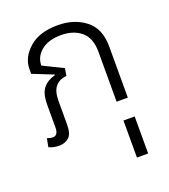

<svg xmlns="http://www.w3.org/2000/svg" viewBox="-131 -621 794 901"><g transform="rotate(-20 266.0 -170.5)"><path d="M398 185V-94H454V185ZM75 8Q104 8 123.5 -9Q143 -26 143 -73V-190Q143 -240 163.5 -263Q184 -286 218 -288L224 -325L124 -374Q124 -418 160 -447.5Q196 -477 260 -477Q320 -477 359 -445Q398 -413 398 -343V0H454V-350Q454 -439 398 -482.5Q342 -526 260 -526Q168 -526 117 -480.5Q66 -435 66 -378V-354L169 -313L168 -310Q130 -300 108.5 -274Q87 -248 87 -192V-79Q87 -39 60 -39Q48 -39 32 -45L24 -3Q46 8 75 8Z"/></g></svg>

Font: Noto Sans Thai UI SemiCondensed Light
Style: Regular
Weight: 300
Width: 4
Designer: Monotype Design Team
Foundry: Monotype Imaging Inc.
Version: Version 1.901